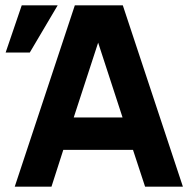

<svg xmlns="http://www.w3.org/2000/svg" viewBox="-20 -696 714 716"><path d="M35 0H172L216 -137H476L521 0H662L438 -676H259ZM255 -258 346 -537 437 -258ZM195 -676H61L1 -500H91Z"/></svg>

Font: Fog Sans
Style: Bold
Weight: 700
Foundry: Intel Corporation
Version: Version 1.00